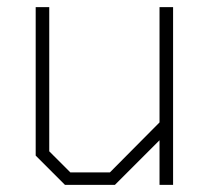

<svg xmlns="http://www.w3.org/2000/svg" viewBox="-20 -518 590 538"><path d="M80 -82V-498H118V-94L177 -35H288L427 -175V-498H465V0H427V-125L302 0H162Z"/></svg>

Font: Chakra Petch ExtraLight
Style: Regular
Weight: 275
Designer: Katatrad Aksorn Co.,Ltd.
Foundry: Cadson Demak Co.,Ltd.
Version: Version 1.000; ttfautohint (v1.6)